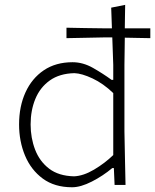

<svg xmlns="http://www.w3.org/2000/svg" viewBox="-20 -761 638 790"><path d="M276.5 9.5Q204.5 9.5 156 -26.2Q107.5 -62 83 -120.8Q58.5 -179.5 58.5 -249Q58.5 -323 84.8 -380.8Q111 -438.5 160.2 -471.8Q209.5 -505 278.5 -505Q321.5 -505 362.8 -481.5Q404 -458 439 -432.5H446V-494Q444 -553.5 442 -607H404.5Q365.5 -606 330.2 -605.5Q295 -605 253.5 -604V-647Q295 -646 330.2 -645.5Q365.5 -645 404.5 -644.5H440.5Q439 -688 437.5 -729.5L495 -741Q494.5 -717 494.2 -692.8Q494 -668.5 493.5 -644.5H598.5V-604Q569.5 -604.5 544 -605Q518.5 -605.5 493.5 -606Q493 -578.5 492.8 -550.5Q492.5 -522.5 492 -494V-220.5Q493 -159.5 494.2 -107.8Q495.5 -56 496.5 0H451.5L448.5 -69.5H442Q404 -37.5 358 -14Q312 9.5 276.5 9.5ZM284.5 -35.5Q323 -37 367.2 -63.2Q411.5 -89.5 446 -123V-378Q405 -417.5 360.8 -438.2Q316.5 -459 286 -460Q225 -458.5 185 -430Q145 -401.5 125.5 -354.2Q106 -307 106 -249Q106 -193.5 124.5 -145.2Q143 -97 182.2 -67Q221.5 -37 284.5 -35.5Z"/></svg>

Font: Commissioner Loud ExtraLight
Style: Regular
Weight: 200
Designer: Kostas Bartsokas
Foundry: Kostas Bartsokas
Version: Version 1.000; ttfautohint (v1.8.3)